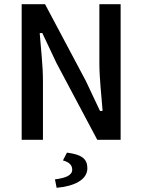

<svg xmlns="http://www.w3.org/2000/svg" viewBox="-20 -669 676 912"><path d="M279 93C304 100 323 112 323 137C323 166 287 177 241 183L249 223C329 216 395 187 395 130C395 87 370 65 298 56ZM184 -5V-286C184 -359 174 -438 169 -507V-512H181L248 -370L442 -5H553V-649H452V-370C452 -297 462 -214 467 -147V-142H455L388 -284L194 -649H83V-5ZM248 -370H247ZM388 -284H389Z"/></svg>

Font: Falling Sky
Style: Light
Weight: 400
Designer: Paul D. Hunt
Foundry: Adobe Systems Incorporated
Version: Version 1.02